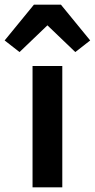

<svg xmlns="http://www.w3.org/2000/svg" viewBox="-66 -806 408 826"><path d="M80 -786 -46 -632 18 -582 138 -697 258 -582 322 -632 196 -786ZM202 0V-522H74V0Z"/></svg>

Font: Braiins Sans SemiBold
Style: Regular
Weight: 600
Designer: Mike Abbink, Paul van der Laan, Pieter van Rosmalen, Jiri Chlebus, Lubos Buracinsky
Foundry: Bold Monday, Sudetype
Version: Version 1.000;hotconv 1.0.109;makeotfexe 2.5.65596